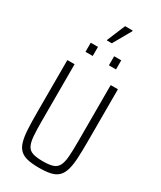

<svg xmlns="http://www.w3.org/2000/svg" viewBox="-261 -1150 1040 1243"><g transform="rotate(30 259.0 -528.5)"><path d="M259 8Q207 8 172.5 0Q138 -8 117 -28Q96 -48 86 -83Q76 -118 73 -170Q70 -222 70 -296V-688H124V-264Q124 -195 127.5 -151.5Q131 -108 143.5 -83.5Q156 -59 184 -50Q212 -41 259 -41Q307 -41 334 -50Q361 -59 374 -83.5Q387 -108 390.5 -151.5Q394 -195 394 -264V-688H448V-296Q448 -222 445 -170Q442 -118 431.5 -83Q421 -48 400.5 -28Q380 -8 345.5 0Q311 8 259 8ZM145 -793V-861H199V-793ZM320 -793V-861H373V-793ZM228 -926V-931L284 -1065H341V-1060L265 -926Z"/></g></svg>

Font: Saira Condensed Light
Style: Regular
Weight: 300
Width: 3
Designer: Hector Gatti with collaboration of the Omnibus-Type team
Foundry: Omnibus-Type
Version: Version 1.101